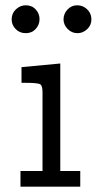

<svg xmlns="http://www.w3.org/2000/svg" viewBox="-20 -703 379 723"><path d="M23.9 -629.9Q23.9 -652.8 40 -668Q56.2 -683.1 77.1 -683.1Q100.1 -683.1 114.5 -667.5Q128.9 -651.9 128.9 -630.9Q128.9 -609.9 114.5 -594Q100.1 -578.1 77.1 -578.1Q54.2 -578.1 39.1 -593.5Q23.9 -608.9 23.9 -629.9ZM57.1 0V-59.1H140.1V-356Q140.1 -379.9 131.6 -385.5Q123 -391.1 76.2 -391.1H61V-450.2L207 -463.9V-59.1H282.2V0ZM219.2 -629.9Q219.2 -650.9 234.1 -667Q249 -683.1 271 -683.1Q292 -683.1 308.1 -668Q324.2 -652.8 324.2 -629.9Q324.2 -607.9 308.1 -593Q292 -578.1 272 -578.1Q250 -578.1 234.6 -594Q219.2 -609.9 219.2 -629.9Z"/></svg>

Font: CMU Concrete
Style: Roman
Weight: 500
Version: Version 0.7.0